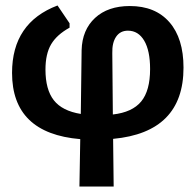

<svg xmlns="http://www.w3.org/2000/svg" viewBox="-20 -496 716 701"><path d="M278 -313Q280 -387 327 -430.5Q374 -474 454 -474Q547 -474 598.5 -415Q650 -356 650 -249Q650 -13 393 11L395 185H270L273 12Q24 -9 24 -230Q24 -413 190 -476L234 -411V-395Q187 -369 166.5 -334Q146 -299 146 -242Q146 -169 176.5 -130Q207 -91 275 -80ZM390 -302 392 -78Q463 -86 495.5 -125.5Q528 -165 528 -244Q528 -311 506.5 -347.5Q485 -384 447 -384Q419 -384 404 -362Q389 -340 390 -302Z"/></svg>

Font: Alegreya Sans
Style: Bold
Weight: 700
Designer: Juan Pablo del Peral
Foundry: Huerta Tipografica
Version: Version 2.007